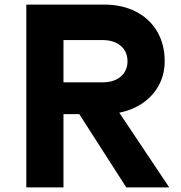

<svg xmlns="http://www.w3.org/2000/svg" viewBox="-20 -820 790 840"><path d="M95.1 -800H434.6Q513.9 -800 574 -769.4Q634.2 -738.7 667.3 -682.6Q700.5 -626.5 700.5 -552.6Q700.5 -485.3 666.5 -432.6Q632.5 -380 572.1 -350.3Q511.6 -320.7 434.6 -320.7H257.7V0H95.1ZM309.8 -347.3H488.3L720.5 0H532.6ZM537.8 -552.2Q537.8 -594.1 508.4 -619.4Q478.9 -644.7 428.7 -644.7H257.7V-459.8H428.7Q478.9 -459.8 508.4 -485.1Q537.8 -510.4 537.8 -552.2Z"/></svg>

Font: Martian Mono sWd Rg
Style: Regular
Weight: 400
Width: 6
Monospace: yes
Designer: Roman Shamin
Foundry: Evil Martians
Version: Version 1.000